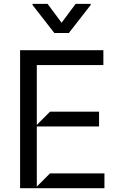

<svg xmlns="http://www.w3.org/2000/svg" viewBox="-20 -992 634 1012"><path d="M530.5 0H85.9V-727.3H524.9V-649.1H174V-333.8L243.6 -403.4H502.1V-325.3H174V-8.5L243.6 -78.1H530.5ZM151.3 -971.6H230.8L304.7 -872.2L378.6 -971.6H458.1V-965.9L343 -818.2H266.3L151.3 -965.9Z"/></svg>

Font: Riot Sans
Style: Regular
Weight: 400
Designer: Rasmus Andersson
Foundry: rsms
Version: Version 4.001